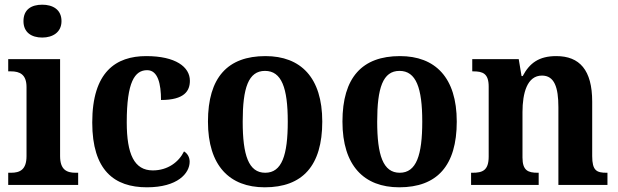

<svg xmlns="http://www.w3.org/2000/svg" viewBox="-20 -788 2632 818"><path d="M160 -628C204 -628 242 -650 242 -698C242 -748 204 -768 160 -768C114 -768 80 -748 80 -698C80 -650 114 -628 160 -628ZM15 0H313V-52H302C264 -52 236 -65 236 -123V-536H15V-484H27C64 -484 93 -471 93 -417V-123C93 -65 65 -52 27 -52H15Z M606 10C737 10 788 -50 788 -99C788 -118 779 -134 764 -143C742 -98 695 -62 631 -62C552 -62 520 -131 520 -267C520 -439 554 -489 607 -489C653 -489 666 -430 666 -362C766 -362 789 -401 789 -444C789 -503 728 -549 603 -549C474 -549 373 -482 373 -266C373 -62 467 10 606 10Z M1108 10C1269 10 1353 -82 1353 -270C1353 -458 1261 -549 1111 -549C950 -549 866 -458 866 -270C866 -82 958 10 1108 10ZM1110 -52C1039 -52 1014 -127 1014 -270C1014 -413 1038 -486 1109 -486C1180 -486 1206 -413 1206 -270C1206 -127 1181 -52 1110 -52Z M1681 10C1842 10 1926 -82 1926 -270C1926 -458 1834 -549 1684 -549C1523 -549 1439 -458 1439 -270C1439 -82 1531 10 1681 10ZM1683 -52C1612 -52 1587 -127 1587 -270C1587 -413 1611 -486 1682 -486C1753 -486 1779 -413 1779 -270C1779 -127 1754 -52 1683 -52Z M1987 0H2275V-52H2271C2230 -52 2206 -61 2206 -117V-310C2206 -392 2226 -466 2289 -466C2342 -466 2359 -416 2359 -331V0H2568V-52H2564C2522 -52 2503 -61 2503 -123V-355C2503 -490 2449 -549 2350 -549C2276 -549 2236 -519 2207 -464H2202L2190 -536H1992V-484H1996C2037 -484 2062 -475 2062 -419V-121C2062 -61 2035 -52 1993 -52H1987Z"/></svg>

Font: Noto Serif Ethiopic SemiCondensed
Style: Bold
Weight: 700
Width: 4
Designer: Monotype Design Team
Foundry: Monotype Imaging Inc.
Version: Version 2.102